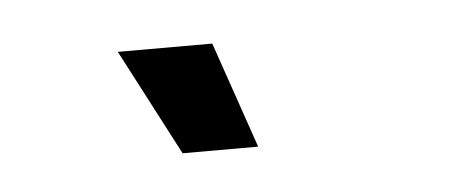

<svg xmlns="http://www.w3.org/2000/svg" viewBox="-25 -763 380 162"><g transform="rotate(-5 165.0 -682.0)"><path d="M125 -637H189L158 -727H78Z"/></g></svg>

Font: League Gothic Condensed
Style: Regular
Weight: 400
Width: 3
Designer: The League of Moveable Type
Version: Version 1.600; ttfautohint (v1.8.3)